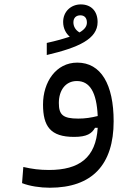

<svg xmlns="http://www.w3.org/2000/svg" viewBox="-20 -628 626 876"><path d="M207 228.5C400.9 228.5 498.5 123 498.5 -74.7C498.5 -242.7 440.9 -342.3 332.5 -342.3C235.8 -342.3 176.3 -253.9 176.3 -151.4C176.3 -51.8 210 -3.4 317.9 -3.4C377 -3.4 398.9 -19 413.6 -44.9H425.8C417.5 91.8 341.3 147.5 203.6 147.5C160.6 147.5 127 143.1 86.4 133.8L80.6 207.5C115.2 221.2 163.1 228.5 207 228.5ZM193.4 -377C338.4 -411.1 425.3 -450.2 425.3 -527.3C425.3 -578.6 394.5 -607.9 348.6 -607.9C304.7 -607.9 268.1 -576.2 268.1 -527.8C268.1 -498.5 280.8 -475.6 298.3 -460.4C272 -451.7 237.8 -441.9 193.4 -432.1ZM425.8 -98.6C396 -91.3 369.1 -86.9 337.4 -86.9C267.1 -86.9 248.5 -104 248.5 -158.2C248.5 -215.8 278.8 -258.3 330.6 -258.3C389.6 -258.3 420.9 -207.5 425.8 -98.6ZM342.8 -480C324.2 -490.7 314.9 -507.8 314.9 -525.9C314.9 -546.4 327.1 -558.1 346.7 -558.1C364.7 -558.1 376.5 -546.9 376.5 -525.4C376.5 -509.8 368.7 -495.1 342.8 -480Z"/></svg>

Font: Cascadia Code SemiLight
Style: Regular
Weight: 350
Monospace: yes
Designer: Aaron Bell
Foundry: Saja Typeworks
Version: Version 2404.023